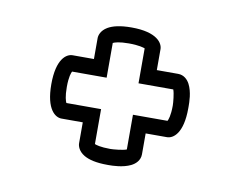

<svg xmlns="http://www.w3.org/2000/svg" viewBox="-47 -520 549 439"><g transform="rotate(10 227.0 -300.5)"><path d="M226.5 -177.5C203 -177.5 192.8 -181.1 190 -182.4V-263.5H109.4C107.5 -267.3 104 -277.4 104 -300C104 -323.7 108.1 -333.6 109.8 -336.5H190V-417.1C193.8 -419 203.9 -422.5 226.5 -422.5C249.9 -422.5 261.1 -418.8 264 -417.6V-336.5H344.7C348.1 -328.1 350 -306.5 350 -300C350 -276.3 345.9 -266.4 344.2 -263.5H264V-182.9C255.4 -179.4 233 -177.5 226.5 -177.5ZM386 -303.3C386 -303.6 386 -303.9 386 -304.2C386 -313.8 385.9 -337.8 376.6 -355.4C371.8 -364.6 362.9 -373.5 349.5 -373.5H300V-422C300 -435.7 286.1 -459.5 226.5 -459.5C199.8 -459.5 182.9 -455.1 171.7 -448.6C157.3 -440.1 154 -428.3 154 -422V-373.5H104.5C90.5 -373.5 68 -359.2 68 -300C68 -240.8 90.5 -226.5 104.5 -226.5H154V-178C154 -171.7 157.3 -159.9 171.7 -151.4C182.9 -144.9 199.8 -140.5 226.5 -140.5H227.7C228.2 -140.5 228.9 -140.5 229.7 -140.5C238.3 -140.5 262.1 -140.9 280.1 -149.7C290 -154.6 300 -163.7 300 -178V-226.5H349.5C363.5 -226.5 386 -240.8 386 -300V-301C386 -301.8 386 -302.4 386 -303.3Z"/></g></svg>

Font: Platiipus Bold
Style: Bold
Weight: 400
Version: Version 001.000